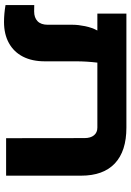

<svg xmlns="http://www.w3.org/2000/svg" viewBox="131 -762 641 943"><g transform="rotate(90 451.5 -290.5)"><path d="M842.8 -368.2V0H658.7L658.2 -384.8Q658.2 -415 644.5 -431.6Q630.9 -448.2 606.9 -448.2H287.6Q281.2 -394.5 281.2 -344.7V-189.9Q281.2 -127.4 258.1 -82.5Q234.9 -37.6 191.4 -13.7Q147.9 10.3 87.9 10.3Q48.3 10.3 4.9 2.9V-138.2L36.1 -137.7Q66.9 -137.7 84.2 -154.5Q101.6 -171.4 101.6 -204.6V-327.1Q101.6 -354 108.6 -388.2Q115.7 -422.4 129.9 -448.2H46.9V-590.8H606.9Q722.2 -590.8 782.5 -534.2Q842.8 -477.5 842.8 -368.2Z"/></g></svg>

Font: Heebo Black
Style: Regular
Weight: 900
Designer: Oded Ezer
Foundry: Meir Sadan
Version: Version 2.001; ttfautohint (v1.5.14-ce02) -l 8 -r 50 -G 200 